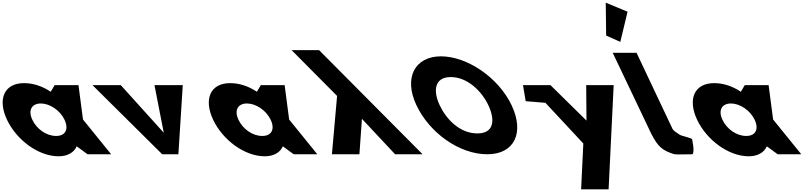

<svg xmlns="http://www.w3.org/2000/svg" viewBox="-123 -1145 6017 1425"><path d="M-71 -256C-0.1 -106 162.1 15 312.1 15C382.1 15 427.4 -16 445.6 -58H447.6L527 0H702L493 -258L459.5 -513H282.5L253.6 -464C192.3 -505 124.4 -528 55.4 -528C-94.6 -528 -141.9 -406 -71 -256ZM117 -256C83.4 -327 112.8 -377 179.8 -377C245.8 -377 322.4 -327 356 -256C389.1 -186 362.7 -136 293.7 -136C221.7 -136 150.1 -186 117 -256Z M773.5 -513H563.5L1081 0H1201L1233.5 -513H1023.5L1092.4 -160Z M1459 -256C1529.9 -106 1692.1 15 1842.1 15C1912.1 15 1957.4 -16 1975.6 -58H1977.6L2057 0H2232L2023 -258L1989.5 -513H1812.5L1783.6 -464C1722.3 -505 1654.4 -528 1585.4 -528C1435.4 -528 1388.1 -406 1459 -256ZM1647 -256C1613.4 -327 1642.8 -377 1709.8 -377C1775.8 -377 1852.4 -327 1886 -256C1919.1 -186 1892.7 -136 1823.7 -136C1751.7 -136 1680.1 -186 1647 -256Z M2809.5 0 2563.2 -263 2544.5 0H2340.5L2378.8 -433L2041.1 -773H2245.1L3013.5 0Z M2967.8 -363.9C3064.6 -159.1 3286 -0.1 3493.4 -0.1C3694.8 -0.1 3771 -159.1 3674.1 -363.9C3577.3 -568.8 3344.5 -726.9 3149.8 -726.9C2956.9 -726.9 2870.9 -568.8 2967.8 -363.9ZM3140.3 -363.9C3090.9 -468.5 3099.3 -573 3222.5 -573C3346.6 -573 3452.2 -468.5 3501.6 -363.9C3551 -259.4 3547.7 -154.8 3420.2 -154.8C3289.3 -154.8 3189.8 -259.4 3140.3 -363.9Z M4227.6 -513 4229.9 -250 3962.6 -513H3758.6L3778.6 -394L3924.9 -382L4206.3 -80L4190 260H4394L4431.6 -513Z M4375.8 -881.2 4480.8 -834.1 4534.8 -1058 4372.7 -1125.2ZM4424.5 -753H4601.5L4867.2 -191C4875.9 -173 4897.1 -161.8 4921.8 -145C4935.4 -135.7 4999.7 -124 5013.1 -113C5013.1 -113 5035.3 -21.3 5016.6 0C4932.5 0 4895.6 4.3 4873.1 -3C4793.3 -28.9 4759.3 -57.6 4713 -148L4712.5 -148L4703.8 -166.5C4698.8 -176.7 4693.8 -187.5 4688.4 -199L4688 -200Z M5051 -256C5121.9 -106 5284.1 15 5434.1 15C5504.1 15 5549.4 -16 5567.6 -58H5569.6L5649 0H5824L5615 -258L5581.5 -513H5404.5L5375.6 -464C5314.3 -505 5246.4 -528 5177.4 -528C5027.4 -528 4980.1 -406 5051 -256ZM5239 -256C5205.4 -327 5234.8 -377 5301.8 -377C5367.8 -377 5444.4 -327 5478 -256C5511.1 -186 5484.7 -136 5415.7 -136C5343.7 -136 5272.1 -186 5239 -256Z"/></svg>

Font: Hussar
Style: BdOpOblFive
Weight: 700
Foundry: Cannot Into Space Fonts
Version: Version 2.00